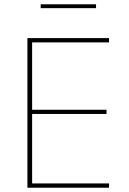

<svg xmlns="http://www.w3.org/2000/svg" viewBox="-20 -876 601 896"><path d="M169.9 -837.9V-856H428.2V-837.9ZM107.9 0V-698.2H488.8V-678.2H129.9V-363.8H477.1V-344.2H129.9V-20H488.8V0Z"/></svg>

Font: Anuphan Thin
Style: Regular
Weight: 250
Designer: Mike Abbink, Paul van der Laan, Pieter van Rosmalen, Mint Tantisuwanna
Foundry: Bold Monday; Cadson Demak
Version: Version 3.002;hotconv 1.0.109;makeotfexe 2.5.65596